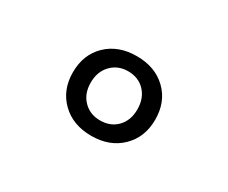

<svg xmlns="http://www.w3.org/2000/svg" viewBox="-60 -898 719 606"><g transform="rotate(30 300.0 -595.0)"><path d="M300 -450Q233 -450 191.5 -490.5Q150 -531 150 -595Q150 -660 191.5 -700Q233 -740 300 -740Q367 -740 408.5 -700Q450 -660 450 -595Q450 -531 408.5 -490.5Q367 -450 300 -450ZM300 -506Q338 -506 361.5 -530.5Q385 -555 385 -595Q385 -635 361.5 -660Q338 -685 300 -685Q263 -685 239 -660Q215 -635 215 -595Q215 -555 239 -530.5Q263 -506 300 -506Z"/></g></svg>

Font: Pitagon Sans Mono
Style: Regular
Weight: 400
Monospace: yes
Designer: Travis Tran
Foundry: Pitagon
Version: Version 1.001;gftools[0.9.26]